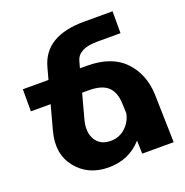

<svg xmlns="http://www.w3.org/2000/svg" viewBox="-136 -883 975 1014"><g transform="rotate(-20 352.0 -376.0)"><path d="M672 0H495L493 -74Q419 9 303 8Q190 7 125.5 -73.5Q61 -154 93 -274L130 -411H19V-535H163L181 -601Q224 -760 445 -760H605V-637H475Q369 -637 351 -575L340 -536H378Q517 -536 588.5 -462Q660 -388 665 -273ZM363 -120Q411 -120 445.5 -151.5Q480 -183 489 -229L487 -283Q485 -347 452.5 -378.5Q420 -410 349 -411H307L270 -274Q252 -208 278 -164Q304 -120 363 -120Z"/></g></svg>

Font: Montserrat arm
Style: Bold
Weight: 700
Designer: Julieta Ulanovsky
Foundry: Julieta Ulanovsky
Version: Version 6.000;PS 006.000;hotconv 1.0.88;makeotf.lib2.5.64775